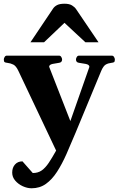

<svg xmlns="http://www.w3.org/2000/svg" viewBox="-34 -781 630 1020"><path d="M133.8 219.2Q110.8 219.2 86.9 208.3Q63 197.3 46.9 178.5Q30.8 159.7 30.8 136.2Q30.8 109.4 45.7 92.8Q60.5 76.2 85.4 76.2L140.1 138.2Q168 138.2 187.5 124.5Q207 110.8 224.9 84.2Q242.7 57.6 264.2 19L63.5 -404.8Q51.3 -430.7 36.6 -438Q22 -445.3 3.9 -447.3Q-6.3 -448.2 -10 -451.4Q-13.7 -454.6 -13.7 -465.3Q-13.7 -470.7 -9.5 -478Q-5.4 -485.4 2.4 -485.4H279.3Q287.6 -485.4 291.7 -478Q295.9 -470.7 295.9 -465.3Q295.9 -449.2 279.8 -447.3Q263.7 -445.3 245.4 -441.4Q227.1 -437.5 227.1 -426.3L339.8 -137.7L440.9 -425.8Q440.9 -437.5 421.6 -441.4Q402.3 -445.3 385.7 -447.3Q369.6 -449.2 369.6 -465.3Q369.6 -470.7 373.8 -478Q377.9 -485.4 386.2 -485.4H559.6Q567.9 -485.4 572 -478Q576.2 -470.7 576.2 -465.3Q576.2 -454.6 572.5 -451.4Q568.8 -448.2 558.6 -447.3Q540.5 -445.3 527.8 -438Q515.1 -430.7 503.9 -404.8L367.7 -76.2Q342.8 -16.1 319.1 37.4Q295.4 90.8 269 131.6Q242.7 172.4 210 195.8Q177.2 219.2 133.8 219.2ZM127.9 -556.6 248.5 -736.3Q255.9 -747.1 269.8 -754.2Q283.7 -761.2 308.6 -761.2Q334 -761.2 348.4 -752.4Q362.8 -743.7 370.6 -731.9L489.3 -556.6H419.4L308.6 -659.7L200.2 -556.6Z"/></svg>

Font: Gelasio
Style: Bold
Weight: 700
Designer: Eben Sorkin
Foundry: Eben Sorkin
Version: Version 1.008